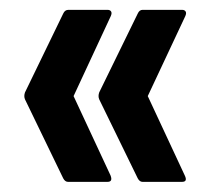

<svg xmlns="http://www.w3.org/2000/svg" viewBox="-20 -457 425 388"><path d="M268 -89.5Q262.1 -89.5 258.3 -96.7L180.5 -256.2Q177.8 -262.6 180.5 -270.3L258.3 -429.5Q261.7 -437.1 268 -437.1H347.9Q353 -437.1 355.1 -433.8Q357.2 -430.5 354.4 -424.3L278.6 -262.8L353.4 -102.4Q359.6 -89.5 347.9 -89.5ZM117.4 -89.5Q111.5 -89.5 107.7 -96.7L30.5 -256.2Q27.8 -262.6 30.5 -270.3L107.7 -429.5Q111.1 -437.1 118.1 -437.1H197.3Q202.4 -437.1 204.5 -433.8Q206.6 -430.5 203.8 -424.3L128.7 -262.8L203.4 -102.4Q208.4 -89.5 197.3 -89.5Z"/></svg>

Font: Sofia Sans Extra Condensed
Style: Regular
Weight: 400
Designer: Botio Nikoltchev, Ani Petrova
Foundry: lettersoup
Version: Version 4.101